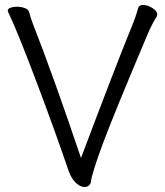

<svg xmlns="http://www.w3.org/2000/svg" viewBox="-20 -731 660 768"><path d="M505 -620Q522 -660 533 -700Q536 -711 552 -711Q570 -711 589.5 -699Q609 -687 609 -673Q609 -668 607 -665Q589 -637 573 -600Q435 -274 392 -158Q349 -42 344 -6Q343 5 335.5 11Q328 17 318 17Q301 17 283.5 0.5Q266 -16 255 -46Q201 -205 123.5 -410Q46 -615 12 -684L11 -688Q11 -696 22 -700Q33 -704 48 -704Q65 -704 79.5 -698.5Q94 -693 96 -684Q102 -661 113 -632Q192 -431 304 -99Q441 -463 505 -620Z"/></svg>

Font: Fusion Kai T
Style: Regular
Weight: 400
Designer: Fontworks Inc.
Version: Version 24.134;May 13, 2024